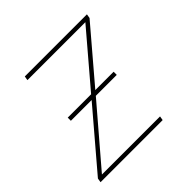

<svg xmlns="http://www.w3.org/2000/svg" viewBox="-139 -649 778 778"><g transform="rotate(-45 250.0 -260.0)"><path d="M16 0 19 -18 226 -261H107V-279H241L431 -502H99L102 -520H458L455 -502L265 -279H370V-261H250L42 -18H375L372 0Z"/></g></svg>

Font: Iosevka SS04 Thin Oblique
Style: Regular
Weight: 100
Italic angle: -9°
Monospace: yes
Designer: Belleve Invis
Foundry: Belleve Invis
Version: Version 19.0.0; ttfautohint (v1.8.4)